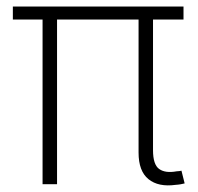

<svg xmlns="http://www.w3.org/2000/svg" viewBox="-20 -566 607 590"><path d="M520 2Q466.8 9.3 436.3 -15.4Q405.8 -40 405.8 -97.2V-528.8H450.2V-104.5Q450.2 -60.1 469.2 -46.6Q488.3 -33.2 522.9 -39.6Q529.8 -40 531.5 -40.3Q533.2 -40.5 537.6 -41.5L547.4 -2.4Q542.5 -1 535.4 0.2Q528.3 1.5 520 2ZM110.8 0V-528.8H155.3V0ZM19.5 -505.9V-545.9H543.9V-505.9Z"/></svg>

Font: Inter ExtraLight
Style: Regular
Weight: 250
Designer: Rasmus Andersson
Foundry: rsms
Version: Version 4.001;git-66647c0bb